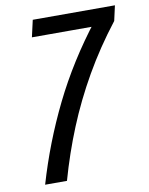

<svg xmlns="http://www.w3.org/2000/svg" viewBox="-82 -780 651 840"><g transform="rotate(-10 243.5 -360.0)"><path d="M50 0Q102 -178 184 -345Q266 -512 389 -670L432 -645H105L122 -720H487L472 -653Q392 -550 331 -443.5Q270 -337 225 -227Q180 -117 147 0Z"/></g></svg>

Font: Instrument Sans Condensed Medium
Style: Italic
Weight: 500
Width: 3
Italic angle: -13°
Designer: Rodrigo Fuenzalida
Foundry: fragTYPE
Version: Version 1.000;gftools[0.9.28]